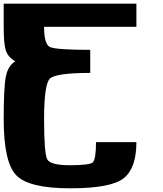

<svg xmlns="http://www.w3.org/2000/svg" viewBox="-20 -895 884 1040"><path d="M718.8 -750V-875H0V-750Q0 -656.2 11.7 -621.1Q23.4 -585.9 62.5 -562.5Q23.4 -539.1 11.7 -480.5Q0 -421.9 0 -250Q0 -15.6 68.4 54.7Q136.7 125 359.4 125Q582 125 650.4 70.3Q718.8 15.6 718.8 -125H500Q500 -31.2 482.4 -15.6Q464.8 0 359.4 0Q253.9 0 236.3 -31.2Q218.8 -62.5 218.8 -250Q218.8 -437.5 250 -468.8Q281.2 -500 468.8 -500V-625Q281.2 -625 250 -640.6Q218.8 -656.2 218.8 -750Z"/></svg>

Font: CraftyPE
Style: Regular
Weight: 400
Designer: Erek Butcher
Foundry: Haunted Coop
Version: Version 0.018;April 4, 2024;FontCreator 15.0.0.2962 64-bit